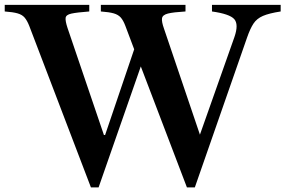

<svg xmlns="http://www.w3.org/2000/svg" viewBox="-34 -782 1207 812"><path d="M350.5 10.5 89.5 -673Q80.5 -695.5 70 -707.8Q59.5 -720 40.2 -725.5Q21 -731 -14 -733.5V-761.5H343.5V-733.5Q290.5 -729.5 267.8 -724.5Q245 -719.5 243.5 -706.2Q242 -693 251.5 -664L405.5 -211H410.5L533.5 -573.5L496 -673Q487.5 -695.5 476.8 -707.8Q466 -720 446.8 -725.5Q427.5 -731 392.5 -733.5V-761.5H750.5V-733.5Q699.5 -730.5 676.5 -724.8Q653.5 -719 651.2 -704.8Q649 -690.5 659.5 -661L811.5 -212.5L957.5 -625.5Q976 -679 956.8 -701Q937.5 -723 862.5 -733.5V-761.5H1153V-733.5Q1104.5 -726 1078.2 -714.8Q1052 -703.5 1038 -682.2Q1024 -661 1011 -623.5L790 10.5H756.5L561.5 -501L383 10.5Z"/></svg>

Font: Libre Caslon Text Medium
Style: Regular
Weight: 500
Designer: Pablo Impallari, Rodrigo Fuenzalida, Katja Schimmel
Foundry: Pablo Impallari, Rodrigo Fuenzalida
Version: Version 2.000